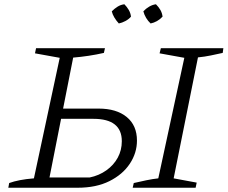

<svg xmlns="http://www.w3.org/2000/svg" viewBox="-20 -880 1067 900"><path d="M19 0 23 -22Q45 -30 73.5 -35.5Q102 -41 139 -44L260 -609L144 -630L149 -654H472L467 -632Q432 -624 395.5 -618.5Q359 -613 323 -610L212 -48H400Q444 -57 478.5 -81.5Q513 -106 532 -141Q551 -176 551 -218Q551 -323 418 -323H235L244 -371H442Q526 -371 574 -331.5Q622 -292 622 -221Q622 -163 588.5 -112.5Q555 -62 493 -31Q431 0 344 0ZM602 0 607 -22Q637 -29 666 -35Q695 -41 722 -44L844 -609L728 -630L734 -654H1027L1024 -632Q997 -626 968 -620Q939 -614 908 -611L794 -44L902 -24L897 0ZM563 -860Q575 -848 583.5 -833.5Q592 -819 594 -802Q584 -790 568 -781.5Q552 -773 537 -770Q525 -783 516 -798Q507 -813 504 -827Q517 -840 531.5 -849Q546 -858 563 -860ZM711 -860Q724 -847 732 -833Q740 -819 742 -802Q730 -789 715.5 -781Q701 -773 686 -770Q674 -781 665 -796Q656 -811 652 -827Q664 -840 679.5 -849Q695 -858 711 -860Z"/></svg>

Font: Piazzolla 8pt ExtraLight
Style: Italic
Weight: 250
Italic angle: -11.3°
Designer: Juan Pablo del Peral
Foundry: Huerta Tipografica
Version: Version 2.001